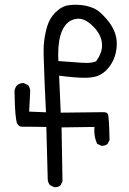

<svg xmlns="http://www.w3.org/2000/svg" viewBox="-20 -782 540 801"><path d="M209 -1Q223.1 -1 232.4 -8.8L240.7 -24.9L236.8 -250.5L374 -252.4Q373.5 -240.7 373.5 -236.8Q373.5 -207.5 385.3 -182.1L401.4 -174.3Q403.3 -173.8 407.5 -173.8Q411.6 -173.8 417.5 -175.5Q423.3 -177.2 428.7 -181.6L437 -197.8Q435.1 -294.4 430.2 -305.7Q426.3 -314 412.1 -314Q411.6 -314 407.2 -314L233.4 -312L226.6 -466.3Q293.9 -457.5 332 -457.5Q347.7 -457.5 359.4 -459Q399.9 -462.9 427.5 -493.4Q455.1 -523.9 463.4 -563.5Q467.3 -581.5 467.3 -600.1Q467.3 -654.3 423.3 -704.1Q395 -736.3 374 -746.1Q340.3 -762.2 295.9 -762.2Q281.2 -762.2 267.1 -760.3Q237.3 -756.3 210.4 -729.5Q187.5 -706.5 176.8 -671.9Q165.5 -633.3 162.6 -593.8Q162.1 -586.4 162.1 -576.7Q162.1 -566.9 162.1 -553.2Q162.1 -539.6 163.6 -505.9Q165.5 -437.5 171.9 -313.5L101.6 -316.4Q106 -399.9 106 -400.9Q106 -415.5 97.2 -426.8L80.1 -435.1Q78.6 -435.5 76.7 -435.5Q61.5 -435.5 50.3 -425.3Q42.5 -416 40.5 -402.8Q41.5 -338.4 44.4 -307.6Q47.4 -276.9 50.8 -269Q55.7 -258.3 63.5 -254.9Q67.4 -253.4 73 -253.4Q78.6 -253.4 91.3 -253.4Q116.7 -252.9 173.3 -252.4L179.2 -31.7Q180.7 -19 188.5 -9.8L205.1 -1.5Q207 -1 209 -1ZM378.9 -525.4Q364.3 -519.5 340.8 -519.5Q324.2 -519.5 293.7 -522.2Q263.2 -524.9 223.6 -527.3Q222.7 -543.9 222.7 -554.2Q222.7 -584 227.1 -612.3Q233.4 -651.4 251.5 -675.3Q270.5 -700.2 300.8 -703.6Q303.7 -704.1 306.6 -704.1Q336.9 -704.1 369.1 -671.4Q398.9 -642.1 404.8 -606.4Q405.8 -599.6 405.8 -592.8Q405.8 -561 381.8 -527.8L380.9 -526.4Z"/></svg>

Font: Bakudai
Style: ExtraLight
Weight: 200
Version: Version 1.48